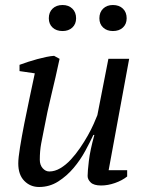

<svg xmlns="http://www.w3.org/2000/svg" viewBox="-20 -735 582 767"><path d="M488 -55V-30Q468 -14 439.5 -4Q411 6 384 6Q355 6 342.5 -6Q330 -18 330 -32Q330 -50 335 -92.5Q340 -135 357 -196H353Q340 -168 320.5 -132Q301 -96 274 -64Q247 -32 212.5 -10Q178 12 136 12Q101 12 77 -12.5Q53 -37 53 -82Q53 -104 60 -147Q67 -190 77 -241Q87 -292 98.5 -345.5Q110 -399 119 -442L58 -451V-476Q74 -482 92.5 -488Q111 -494 129.5 -499Q148 -504 165 -507.5Q182 -511 196 -512L218 -500Q202 -425 185.5 -357.5Q169 -290 155 -215Q150 -191 144.5 -161.5Q139 -132 139 -97Q139 -76 150.5 -63Q162 -50 177 -50Q199 -50 221 -63Q243 -76 262.5 -97Q282 -118 299.5 -143.5Q317 -169 331 -194Q345 -219 354.5 -240.5Q364 -262 369 -275L413 -500H496L414 -55ZM377 -662Q377 -686 392 -700.5Q407 -715 431 -715Q456 -715 471 -700.5Q486 -686 486 -662Q486 -639 471 -625Q456 -611 431 -611Q407 -611 392 -625Q377 -639 377 -662ZM175 -662Q175 -686 190 -700.5Q205 -715 230 -715Q254 -715 269 -700.5Q284 -686 284 -662Q284 -639 269 -625Q254 -611 230 -611Q205 -611 190 -625Q175 -639 175 -662Z"/></svg>

Font: PTSerif
Style: Italic
Weight: 400
Italic angle: -12°
Designer: A.Korolkova, O.Umpeleva, V.Yefimov
Foundry: ParaType Ltd
Version: Version 1.000W OFL; ttfautohint (v1.2) -l 8 -r 50 -G 200 -x 